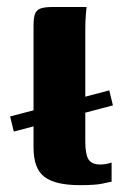

<svg xmlns="http://www.w3.org/2000/svg" viewBox="-20 -525 349 549"><path d="M292.4 -266.6 302.9 -223.7 19.5 -148.8 8.9 -192ZM208.3 4.4Q138 4.4 107 -19.3Q75.9 -42.9 75.9 -102.6V-451Q75.9 -473.5 80 -485Q84.1 -496.6 96.1 -500.8Q108 -505 131.2 -505H227.6Q226.9 -501.6 225.4 -482.7Q223.9 -463.8 223.9 -441.3V-120Q223.9 -84.4 232.9 -69.5Q241.9 -54.6 267.3 -54.6Q276.4 -54.6 286.4 -56.8Q296.5 -59 299.1 -60.3V-5.4Q292.1 -4.4 273.1 0Q254.2 4.4 208.3 4.4Z"/></svg>

Font: Genos Thin
Style: Regular
Weight: 100
Designer: Robert E. Leuschke
Foundry: Robert E. Leuschke
Version: Version 1.010